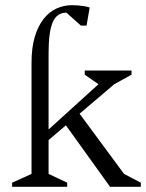

<svg xmlns="http://www.w3.org/2000/svg" viewBox="-20 -723 565 743"><path d="M27 0V-16L102 -50V-480Q102 -538 114.5 -580Q127 -622 148.5 -649.5Q170 -677 198.5 -690Q227 -703 259 -703Q271 -703 283 -702Q295 -701 306.5 -699Q318 -697 327 -694L315 -624H293L237 -674Q200 -674 184 -637Q168 -600 168 -517V-222L361 -397L308 -434V-450H489V-434L422 -397L288 -283L460 -50L525 -16V0H406L235 -238L168 -181V-50L240 -16V0Z"/></svg>

Font: Ancizar Serif Light
Style: Regular
Weight: 300
Designer: Cesar Puertas, Viviana Monsalve, Julian Moncada, Julian Prieto, Jose Castro, Felipe Aragon, Mariel Hernandez, Sara Alarc
Version: Version 8.100